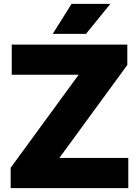

<svg xmlns="http://www.w3.org/2000/svg" viewBox="-20 -970 716 990"><path d="M35 0V-105L385.5 -584.5H40.5V-740H636.5V-635L286 -155.5H641.5V0ZM252 -795.5 349 -950H549L423.5 -795.5Z"/></svg>

Font: Encode Sans Semi Expanded ExtraBold
Style: Regular
Weight: 800
Width: 6
Designer: Multiple Designers
Foundry: Impallari Type
Version: Version 3.000; ttfautohint (v1.8.3) -l 8 -r 50 -G 200 -x 14 